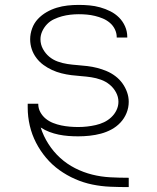

<svg xmlns="http://www.w3.org/2000/svg" viewBox="-20 -548 640 783"><path d="M504 215Q467 215 430 213.5Q393 212 356.5 204.5Q320 197 286 182Q252 167 222 145.5Q192 124 168 95.5Q144 67 127 34Q110 1 101.5 -35.5Q93 -72 93 -109V-125H136V-124Q136 -106 144.5 -90.5Q153 -75 166.5 -64Q180 -53 196.5 -46.5Q213 -40 230 -36.5Q247 -33 264.5 -31.5Q282 -30 299 -30Q317 -30 335 -32Q353 -34 370.5 -38Q388 -42 404 -49.5Q420 -57 433.5 -69.5Q447 -82 455 -98.5Q463 -115 463 -133Q463 -153 453 -171.5Q443 -190 427 -203Q411 -216 391.5 -223Q372 -230 352 -233Q332 -236 311.5 -237.5Q291 -239 271 -241.5Q251 -244 231 -249Q211 -254 192.5 -262.5Q174 -271 157.5 -283Q141 -295 128.5 -311.5Q116 -328 109.5 -347.5Q103 -367 103 -388Q103 -410 111 -432Q119 -454 134.5 -470.5Q150 -487 170 -498.5Q190 -510 211.5 -516.5Q233 -523 255.5 -525.5Q278 -528 301 -528Q323 -528 345 -526Q367 -524 388.5 -518Q410 -512 430 -502Q450 -492 465.5 -476.5Q481 -461 490 -440.5Q499 -420 499 -398V-395H456V-397Q456 -413 448.5 -428.5Q441 -444 428 -455Q415 -466 399.5 -472.5Q384 -479 367.5 -483Q351 -487 334.5 -488.5Q318 -490 301 -490Q284 -490 266.5 -488Q249 -486 232.5 -481.5Q216 -477 200 -469.5Q184 -462 172 -449.5Q160 -437 152.5 -421Q145 -405 145 -388Q145 -367 155 -348.5Q165 -330 180.5 -317Q196 -304 215.5 -297Q235 -290 255 -287Q275 -284 295.5 -282.5Q316 -281 336.5 -278.5Q357 -276 376.5 -271Q396 -266 415 -258Q434 -250 450.5 -237.5Q467 -225 479 -208.5Q491 -192 498 -172.5Q505 -153 505 -133Q505 -109 496 -87Q487 -65 471 -48Q455 -31 434.5 -20Q414 -9 391.5 -3Q369 3 345.5 5.5Q322 8 299 8Q279 8 259 6.5Q239 5 219.5 1Q200 -3 181.5 -10Q163 -17 146 -28Q157 7 177.5 39Q198 71 225.5 96Q253 121 286.5 138Q320 155 356 164Q392 173 429.5 175Q467 177 504 177H505V215Z"/></svg>

Font: Iosevka Aile Extralight
Style: Regular
Weight: 200
Designer: Belleve Invis
Foundry: Belleve Invis
Version: Version 31.1.0; ttfautohint (v1.8.4)